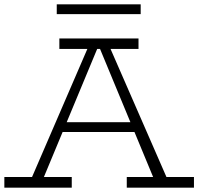

<svg xmlns="http://www.w3.org/2000/svg" viewBox="-23 -863 912 883"><path d="M111 -18 390 -664H474L756 -18H694L430 -655H431L166 -18ZM-3 0V-49H307V0ZM237 -256 260 -301H602L624 -256ZM560 0V-49H869V0ZM250 -638V-686H614V-638ZM624 -843V-798H238V-843Z"/></svg>

Font: BioRhyme ExtraBold Light
Style: Regular
Weight: 300
Version: Version 1.600;gftools[0.9.33]